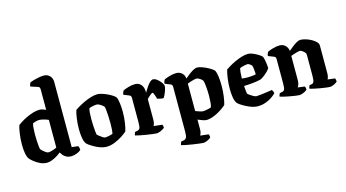

<svg xmlns="http://www.w3.org/2000/svg" viewBox="-102 -1202 3255 1805"><g transform="rotate(-15 1525.5 -300.0)"><path d="M220 0Q185 0 152 -16Q119 -32 94.5 -52.5Q70 -73 61 -85Q47 -104 40.5 -142Q34 -180 34 -224Q34 -280 41.5 -331.5Q49 -383 58 -409Q71 -420 95.5 -435.5Q120 -451 151 -465.5Q182 -480 215 -490Q248 -500 278 -500Q292 -500 309 -494.5Q326 -489 339 -483V-683Q339 -692 335.5 -699.5Q332 -707 323 -710L251 -733Q252 -746 256.5 -756.5Q261 -767 264 -771Q275 -776 299 -783Q323 -790 350.5 -795Q378 -800 400 -800Q435 -800 457.5 -776.5Q480 -753 480 -717V-82L542 -75Q545 -70 548 -60Q551 -50 551 -37Q543 -27 526 -18.5Q509 -10 489.5 -5Q470 0 456 0Q427 0 407.5 -10.5Q388 -21 376 -36Q364 -51 357 -63Q339 -47 314.5 -32.5Q290 -18 265 -9Q240 0 220 0ZM257 -91Q270 -91 294 -98Q318 -105 339 -115V-385Q319 -394 293 -401Q267 -408 249 -408Q237 -408 218 -403Q199 -398 187 -393Q182 -377 179.5 -346Q177 -315 177 -284Q177 -250 179 -218Q181 -186 183.5 -164.5Q186 -143 189 -139Q192 -134 204.5 -122.5Q217 -111 232 -101Q247 -91 257 -91Z M798 0Q772 0 742.5 -10Q713 -20 686 -35Q659 -50 640 -63.5Q621 -77 616 -85Q602 -104 595.5 -143Q589 -182 589 -226Q589 -282 596.5 -332.5Q604 -383 613 -409Q626 -418 652 -433.5Q678 -449 710.5 -464Q743 -479 777.5 -489.5Q812 -500 841 -500Q859 -500 883.5 -492.5Q908 -485 933.5 -473.5Q959 -462 979.5 -448.5Q1000 -435 1009 -424Q1020 -403 1025 -361Q1030 -319 1030 -280Q1030 -225 1022.5 -174.5Q1015 -124 1005 -94Q990 -79 956 -56.5Q922 -34 880 -17Q838 0 798 0ZM809 -88Q817 -88 831.5 -90.5Q846 -93 860 -96.5Q874 -100 882 -103Q886 -115 888 -141.5Q890 -168 890 -199Q890 -233 888.5 -270Q887 -307 884 -334.5Q881 -362 878 -367Q875 -372 863 -382Q851 -392 836 -400Q821 -408 808 -408Q796 -408 771.5 -403Q747 -398 736 -393Q731 -382 728.5 -353Q726 -324 726 -291Q726 -257 728 -222.5Q730 -188 732.5 -164Q735 -140 737 -135Q740 -132 754 -120.5Q768 -109 784 -98.5Q800 -88 809 -88Z M1287 0Q1277 0 1248.5 -3.5Q1220 -7 1186.5 -12.5Q1153 -18 1124 -24Q1095 -30 1083 -34Q1083 -42 1086.5 -51Q1090 -60 1093 -66L1118 -71Q1134 -74 1140.5 -88.5Q1147 -103 1147 -151V-383Q1147 -403 1131 -410L1076 -432Q1077 -446 1082 -456.5Q1087 -467 1090 -471Q1106 -479 1140.5 -489.5Q1175 -500 1208 -500Q1243 -500 1265.5 -474.5Q1288 -449 1288 -401V-395Q1294 -405 1304 -422Q1314 -439 1327.5 -457Q1341 -475 1355 -487.5Q1369 -500 1383 -500Q1398 -500 1413.5 -489.5Q1429 -479 1443 -464Q1457 -449 1465.5 -434.5Q1474 -420 1474 -412Q1474 -398 1467 -375.5Q1460 -353 1450 -332Q1440 -311 1433 -303Q1419 -303 1401.5 -307Q1384 -311 1373 -314Q1370 -325 1365.5 -340.5Q1361 -356 1355.5 -367.5Q1350 -379 1345 -379Q1340 -379 1327.5 -369.5Q1315 -360 1303.5 -349Q1292 -338 1288 -333V-131Q1288 -110 1283.5 -95Q1279 -80 1274 -74L1358 -65Q1360 -61 1362.5 -52.5Q1365 -44 1365 -35Q1358 -27 1343.5 -19Q1329 -11 1313 -5.5Q1297 0 1287 0Z M1688 200Q1678 200 1649 196.5Q1620 193 1584.5 187.5Q1549 182 1519.5 176Q1490 170 1478 166Q1478 158 1481.5 149Q1485 140 1488 134L1515 129Q1531 126 1539.5 111.5Q1548 97 1548 49V-383Q1548 -403 1532 -410L1477 -432Q1478 -446 1482.5 -456.5Q1487 -467 1491 -471Q1507 -479 1541.5 -489.5Q1576 -500 1609 -500Q1642 -500 1664.5 -478.5Q1687 -457 1688 -425Q1703 -438 1725 -455.5Q1747 -473 1770.5 -486.5Q1794 -500 1812 -500Q1831 -500 1862.5 -488.5Q1894 -477 1924 -460Q1954 -443 1969 -427Q1982 -400 1986.5 -357.5Q1991 -315 1991 -276Q1991 -222 1984 -172.5Q1977 -123 1968 -94Q1956 -82 1934.5 -66.5Q1913 -51 1885 -35.5Q1857 -20 1827.5 -10Q1798 0 1772 0Q1758 0 1735.5 -7.5Q1713 -15 1689 -26V69Q1689 90 1684 105Q1679 120 1675 126L1755 135Q1757 139 1759.5 147.5Q1762 156 1762 165Q1757 173 1743.5 181Q1730 189 1714.5 194.5Q1699 200 1688 200ZM1761 -88Q1768 -88 1785 -90.5Q1802 -93 1818 -97Q1834 -101 1841 -105Q1847 -123 1849.5 -153Q1852 -183 1852 -215Q1852 -261 1848 -303.5Q1844 -346 1839 -361Q1835 -370 1823.5 -379.5Q1812 -389 1799.5 -395Q1787 -401 1780 -401Q1770 -401 1753 -397Q1736 -393 1718 -387Q1700 -381 1689 -376V-109Q1709 -101 1731 -94.5Q1753 -88 1761 -88Z M2270 0Q2244 0 2214 -10Q2184 -20 2156 -35Q2128 -50 2108.5 -63.5Q2089 -77 2084 -85Q2070 -104 2063.5 -142Q2057 -180 2057 -224Q2057 -280 2064.5 -331.5Q2072 -383 2081 -409Q2094 -418 2119.5 -433.5Q2145 -449 2177.5 -464Q2210 -479 2244 -489.5Q2278 -500 2308 -500Q2327 -500 2353.5 -489Q2380 -478 2404 -463Q2428 -448 2438 -436Q2442 -426 2446.5 -404.5Q2451 -383 2454 -359.5Q2457 -336 2457 -321Q2438 -293 2410 -270.5Q2382 -248 2363 -238Q2332 -229 2286.5 -224Q2241 -219 2194 -218Q2196 -187 2198.5 -165Q2201 -143 2204 -139Q2206 -136 2221.5 -125Q2237 -114 2254.5 -104.5Q2272 -95 2282 -95Q2298 -95 2327.5 -98.5Q2357 -102 2386.5 -106.5Q2416 -111 2436 -114Q2440 -109 2445 -100Q2450 -91 2451 -79Q2439 -65 2412.5 -46Q2386 -27 2349 -13.5Q2312 0 2270 0ZM2250 -287Q2268 -287 2293.5 -289.5Q2319 -292 2329 -296Q2328 -314 2325.5 -341Q2323 -368 2319 -380Q2314 -389 2300 -398.5Q2286 -408 2278 -408Q2270 -408 2255 -405Q2240 -402 2225 -398Q2210 -394 2202 -390Q2197 -372 2194.5 -344.5Q2192 -317 2192 -291Q2203 -289 2219 -288Q2235 -287 2250 -287Z M2675 0Q2665 0 2640 -3.5Q2615 -7 2585 -12.5Q2555 -18 2529 -24Q2503 -30 2491 -34Q2491 -42 2494.5 -51Q2498 -60 2501 -66L2526 -71Q2542 -74 2548.5 -88.5Q2555 -103 2555 -151V-383Q2555 -392 2551.5 -399.5Q2548 -407 2539 -410L2483 -432Q2484 -446 2489 -456.5Q2494 -467 2497 -471Q2513 -479 2547.5 -489.5Q2582 -500 2615 -500Q2647 -500 2669.5 -478.5Q2692 -457 2695 -425Q2713 -440 2735 -457.5Q2757 -475 2778.5 -487.5Q2800 -500 2816 -500Q2839 -500 2867.5 -491.5Q2896 -483 2922 -468.5Q2948 -454 2964.5 -436.5Q2981 -419 2981 -401V-131Q2981 -110 2976.5 -95Q2972 -80 2968 -74L3039 -65Q3041 -61 3043.5 -52.5Q3046 -44 3046 -35Q3041 -27 3027.5 -19Q3014 -11 2998.5 -5.5Q2983 0 2972 0Q2962 0 2935.5 -3.5Q2909 -7 2877.5 -12.5Q2846 -18 2819 -24Q2792 -30 2781 -34Q2781 -42 2784.5 -51Q2788 -60 2791 -66L2812 -69Q2827 -72 2833.5 -87.5Q2840 -103 2840 -151V-350Q2840 -362 2829.5 -373.5Q2819 -385 2806 -393Q2793 -401 2787 -401Q2777 -401 2759 -396.5Q2741 -392 2723.5 -386Q2706 -380 2696 -376V-138Q2696 -117 2690 -99.5Q2684 -82 2678 -74L2745 -65Q2748 -61 2750 -52.5Q2752 -44 2752 -35Q2747 -27 2733 -19Q2719 -11 2703 -5.5Q2687 0 2675 0Z"/></g></svg>

Font: Texturina 72pt ExtraBold
Style: Regular
Weight: 800
Designer: Guillermo Torres Carreño
Foundry: Omnibus-Type
Version: Version 1.002; ttfautohint (v1.8.3)